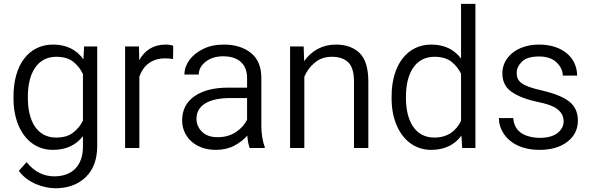

<svg xmlns="http://www.w3.org/2000/svg" viewBox="-20 -770 3080 999"><path d="M50.3 -258.8C50.3 -206.5 58.6 -160.6 75.2 -120.1C108.4 -39.6 171.4 9.8 255.4 9.8C325.2 9.8 376.5 -16.1 411.6 -61.5V-6.8C411.6 91.3 356 147.5 262.7 147.5C210.4 147.5 161.6 127 118.2 73.7L78.1 118.7C123 182.6 209 209.5 268.1 209.5C333 209.5 385.7 190.4 425.8 151.9C465.8 113.3 485.8 59.1 485.8 -10.3V-528.3H417.5L414.1 -461.4C378.9 -510.3 327.1 -538.1 256.3 -538.1C128.4 -538.1 50.3 -431.2 50.3 -269ZM125 -269C125 -382.8 170.4 -474.6 272.9 -474.6C310.1 -474.6 339.8 -465.8 361.8 -448.2C383.8 -430.2 400.4 -409.2 411.6 -384.3V-142.6C399.4 -117.2 381.8 -96.2 359.9 -79.6C337.9 -62.5 308.6 -54.2 272 -54.2C169.9 -54.2 125 -145 125 -258.8Z M881.3 -531.7C875 -535.2 855.5 -538.1 841.8 -538.1C777.3 -538.1 732.4 -507.3 704.6 -457L703.1 -528.3H630.9V0H705.1V-371.1C724.6 -427.7 768.6 -466.3 838.9 -466.3C853 -466.3 867.2 -465.3 880.4 -462.9Z M1357.4 0V-6.8C1346.2 -33.7 1339.8 -77.6 1339.8 -113.3V-363.8C1339.8 -421.9 1321.8 -465.8 1285.6 -494.6C1249 -523.4 1202.6 -538.1 1146 -538.1C1104.5 -538.1 1068.4 -530.8 1037.6 -515.6C975.1 -485.4 939.5 -434.6 939.5 -382.3H1014.2C1014.2 -408.2 1026.4 -430.2 1050.3 -449.2C1074.2 -467.8 1104.5 -477.1 1142.1 -477.1C1222.7 -477.1 1265.6 -433.6 1265.6 -364.7V-314H1167C1093.3 -314 1035.2 -299.3 992.2 -269.5C949.2 -239.7 927.7 -197.8 927.7 -143.6C927.7 -57.1 997.1 9.8 1102.5 9.8C1139.2 9.8 1171.4 2.4 1199.2 -12.2C1227.1 -26.9 1249.5 -44.4 1266.6 -64.5C1268.6 -40.5 1272.9 -15.6 1279.3 0ZM1112.3 -56.2C1077.1 -56.2 1050.3 -65.4 1031.2 -84.5C1012.2 -103 1002.4 -125.5 1002.4 -152.3C1002.4 -222.2 1066.9 -259.8 1178.2 -259.8H1265.6V-147.5C1254.4 -123.5 1235.8 -102.1 1209 -84C1182.1 -65.4 1149.9 -56.2 1112.3 -56.2Z M1706.5 -474.6C1742.7 -474.6 1771 -465.3 1791.5 -446.3C1811.5 -427.2 1821.8 -393.6 1821.8 -345.7V0H1896.5V-345.2C1896.5 -415 1881.3 -464.4 1851.1 -494.1C1820.8 -523.4 1779.3 -538.1 1727.1 -538.1C1656.7 -538.1 1599.6 -504.9 1562.5 -451.7L1560.1 -528.3H1489.3V0H1563.5V-371.1C1575.7 -399.9 1593.8 -424.3 1618.2 -444.3C1642.1 -464.4 1671.9 -474.6 1706.5 -474.6Z M2017.6 -258.8C2017.6 -206.5 2025.9 -160.6 2043 -120.1C2076.7 -39.6 2140.6 9.8 2223.1 9.8C2293.9 9.8 2346.2 -17.1 2380.9 -64.5L2384.8 0H2453.6V-750H2378.9V-465.3C2344.2 -511.7 2293 -538.1 2224.1 -538.1C2098.1 -538.1 2017.6 -431.2 2017.6 -269ZM2092.3 -269C2092.3 -382.8 2137.7 -474.6 2240.7 -474.6C2277.3 -474.6 2307.1 -465.8 2329.1 -448.7C2351.1 -431.2 2367.7 -410.2 2378.9 -386.2V-141.1C2354 -90.8 2311.5 -54.2 2239.7 -54.2C2137.7 -54.2 2092.3 -145 2092.3 -258.8Z M2912.6 -137.7C2912.6 -114.7 2901.9 -94.7 2880.9 -78.1C2859.4 -61 2828.1 -52.7 2787.6 -52.7C2767.1 -52.7 2746.6 -55.7 2726.1 -62C2685.1 -74.2 2653.8 -103 2650.4 -155.8H2575.7C2575.7 -127.4 2584 -100.6 2600.1 -75.7C2632.8 -24.9 2696.3 9.8 2787.6 9.8C2847.7 9.8 2896 -4.4 2932.6 -32.7C2968.8 -61 2986.8 -97.7 2986.8 -142.6C2986.8 -185.1 2971.7 -217.8 2941.9 -241.7C2911.6 -265.1 2864.3 -284.2 2799.8 -299.3C2689.9 -323.7 2668.5 -347.7 2668.5 -391.1C2668.5 -412.1 2677.7 -431.2 2695.8 -449.2C2713.9 -467.3 2743.2 -476.1 2784.7 -476.1C2824.2 -476.1 2855 -465.8 2876.5 -444.8C2897.5 -423.8 2908.2 -401.4 2908.2 -376.5H2982.9C2982.9 -467.3 2909.2 -538.1 2784.7 -538.1C2668.5 -538.1 2593.8 -470.2 2593.8 -389.2C2593.8 -345.7 2610.4 -313 2643.6 -291C2676.3 -268.6 2722.2 -251 2781.2 -238.8C2818.4 -231.4 2846.2 -222.2 2865.2 -211.9C2902.3 -190.4 2912.6 -165 2912.6 -137.7Z"/></svg>

Font: Vazirmatn Light
Style: Regular
Weight: 300
Designer: Saber Rastikerdar
Foundry: Saber Rastikerdar
Version: Version 33.003